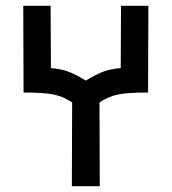

<svg xmlns="http://www.w3.org/2000/svg" viewBox="-20 -640 590 660"><path d="M395 -406 396 -620H490L489 -322Q418 -322 385 -315Q352 -308 322 -288L323 0H227L228 -288Q198 -308 165 -315Q132 -322 61 -322L60 -620H154L155 -406Q189 -403 214 -394Q239 -385 275 -363Q311 -385 336 -394Q361 -403 395 -406Z"/></svg>

Font: Gulax
Style: Regular
Weight: 400
Designer: Morgan Gilbert
Foundry: VTF
Version: Version 1.001;hotconv 1.0.109;makeotfexe 2.5.65596